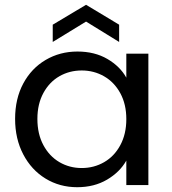

<svg xmlns="http://www.w3.org/2000/svg" viewBox="-20 -772 716 801"><path d="M43 -276Q43 -360 77 -423.5Q111 -487 170.5 -522Q230 -557 303 -557Q375 -557 428 -526Q481 -495 507 -448V-548H599V0H507V-102Q480 -54 426.5 -22.5Q373 9 302 9Q229 9 170 -27Q111 -63 77 -128Q43 -193 43 -276ZM507 -275Q507 -337 482 -383Q457 -429 414.5 -453.5Q372 -478 321 -478Q270 -478 228 -454Q186 -430 161 -384Q136 -338 136 -276Q136 -213 161 -166.5Q186 -120 228 -95.5Q270 -71 321 -71Q372 -71 414.5 -95.5Q457 -120 482 -166.5Q507 -213 507 -275ZM339 -682 200 -597V-669L339 -752L477 -669V-597Z"/></svg>

Font: A Bank Premium Regular
Style: Regular
Weight: 400
Designer: Ninad Kale (Devanagari), Jonny Pinhorn (Latin), Htun Naung (Myanmar)
Foundry: Indian Type Foundry
Version: 4.004